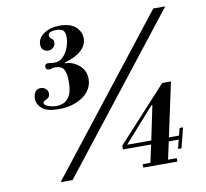

<svg xmlns="http://www.w3.org/2000/svg" viewBox="-82 -843 1002 933"><g transform="rotate(-10 419.0 -376.5)"><path d="M197 -351Q139 -351 114.5 -372Q90 -393 90 -421Q90 -438 98.5 -452.5Q107 -467 126 -467Q141 -467 151.5 -458Q162 -449 162 -434Q162 -420 153.5 -413.5Q145 -407 136.5 -403.5Q128 -400 128 -393Q128 -382 148.5 -375Q169 -368 188 -368Q207 -368 225 -376Q243 -384 255 -407Q267 -430 267 -476Q267 -517 255.5 -535.5Q244 -554 215 -554Q199 -554 196 -551.5Q193 -549 185 -549Q167 -549 167 -564Q167 -580 182 -580Q187 -580 195.5 -578.5Q204 -577 213 -577Q240 -577 258 -595.5Q276 -614 285 -640Q294 -666 294 -688Q294 -716 282.5 -724Q271 -732 251 -732Q210 -732 210 -711Q210 -703 215 -699Q220 -695 225.5 -690Q231 -685 231 -674Q231 -661 221 -650.5Q211 -640 195 -640Q182 -640 171.5 -648.5Q161 -657 161 -676Q161 -708 192.5 -729Q224 -750 270 -750Q322 -750 348.5 -726Q375 -702 375 -669Q375 -636 347 -610Q319 -584 264 -569V-565Q302 -565 333 -539Q364 -513 364 -470Q364 -436 342.5 -409Q321 -382 283 -366.5Q245 -351 197 -351ZM143 0 733 -753H792L202 0ZM551 0V-17H589L608 -104H469V-123L713 -389H756L699 -123H749L758 -159H775L750 -60H733L744 -104H695L676 -17H719V0ZM493 -123H612L647 -291H642Z"/></g></svg>

Font: Libre Bodoni Medium
Style: Italic
Weight: 500
Italic angle: -13°
Designer: Pablo Impallari, Rodrigo Fuenzalida
Foundry: Impallari Type
Version: Version 2.005;gftools[0.9.23]